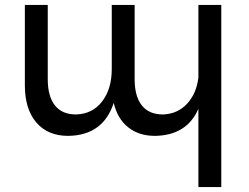

<svg xmlns="http://www.w3.org/2000/svg" viewBox="-20 -549 1011 780"><path d="M879 -529V211H786V-107Q739 1 610 3Q544 3 500.5 -32Q457 -67 442 -131Q399 1 257 3Q174 3 127.5 -51.5Q81 -106 81 -202V-529H174V-227Q174 -158 203 -121Q232 -84 289 -84Q356 -86 395 -137Q434 -188 434 -268V-529H527V-227Q527 -158 556 -121Q585 -84 642 -84Q701 -86 739.5 -127Q778 -168 786 -234V-529Z"/></svg>

Font: Montserrat arm2
Style: Regular
Weight: 400
Designer: Julieta Ulanovsky
Foundry: Julieta Ulanovsky
Version: Version 6.000